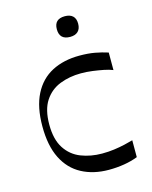

<svg xmlns="http://www.w3.org/2000/svg" viewBox="-107 -751 659 835"><g transform="rotate(-15 222.5 -333.5)"><path d="M279 14Q210 14 157.5 -14Q105 -42 76.5 -99Q48 -156 48 -243Q48 -330 77 -387Q106 -444 159 -471.5Q212 -499 283 -499Q322 -499 352 -493.5Q382 -488 410 -479V-400Q393 -407 370 -411.5Q347 -416 321.5 -419.5Q296 -423 269 -423Q218 -423 174.5 -406Q131 -389 105 -349.5Q79 -310 79 -243Q79 -176 105 -136Q131 -96 174.5 -79Q218 -62 269 -62Q298 -62 323.5 -65.5Q349 -69 371 -74Q393 -79 410 -84V-8Q382 3 348.5 8.5Q315 14 279 14ZM266 -588Q218 -588 218 -635Q218 -658 230 -669.5Q242 -681 266 -681Q289 -681 301.5 -669.5Q314 -658 314 -635Q314 -612 301.5 -600Q289 -588 266 -588Z"/></g></svg>

Font: Ojuju Medium
Style: Regular
Weight: 500
Designer: Chisaokwu Joboson, Mirko Velimirovic
Foundry: Udi Foundry
Version: Version 1.000